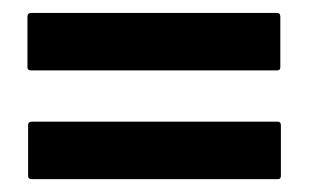

<svg xmlns="http://www.w3.org/2000/svg" viewBox="-20 -506 483 300"><path d="M413.1 -396H28.8Q22.9 -396 22.9 -400.9V-480Q22.9 -485.8 28.8 -485.8H413.1Q418 -485.8 418 -480V-400.9Q418 -396 413.1 -396ZM414.1 -226.1H29.8Q23.9 -226.1 23.9 -231V-310.1Q23.9 -315.9 29.8 -315.9H414.1Q418.9 -315.9 418.9 -310.1V-231Q418.9 -226.1 414.1 -226.1Z"/></svg>

Font: Bayon
Style: Regular
Weight: 400
Designer: Danh Hong
Version: Version 8.001; ttfautohint (v1.8.3)